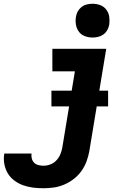

<svg xmlns="http://www.w3.org/2000/svg" viewBox="-98 -790 718 1023"><path d="M134 213Q105 213 77.5 209.5Q50 206 25 197Q0 188 -21.5 172Q-43 156 -56.5 133.5Q-70 111 -75 83.5Q-80 56 -75 28H70Q68 42 71.5 55Q75 68 84 77Q93 86 106.5 89.5Q120 93 134 93Q152 93 170.5 86Q189 79 202.5 64.5Q216 50 223.5 32Q231 14 234 -4L301 -410H181V-530H468L378 15Q373 43 363 70Q353 97 336 121Q319 145 295 163.5Q271 182 244 193.5Q217 205 189 209Q161 213 134 213ZM395 -590Q374 -590 354 -597.5Q334 -605 322 -621.5Q310 -638 306.5 -659Q303 -680 307 -702Q309 -717 317 -730.5Q325 -744 337.5 -753.5Q350 -763 365.5 -766.5Q381 -770 395 -770Q417 -770 436.5 -762.5Q456 -755 468.5 -738.5Q481 -722 484 -701Q487 -680 484 -658Q481 -643 473.5 -629.5Q466 -616 453 -606.5Q440 -597 425 -593.5Q410 -590 395 -590ZM176 -223V-307H478V-223Z"/></svg>

Font: Iosevka Slab Heavy Extended
Style: Italic
Weight: 900
Width: 7
Italic angle: -9°
Monospace: yes
Designer: Belleve Invis
Foundry: Belleve Invis
Version: Version 11.1.0; ttfautohint (v1.8.3)